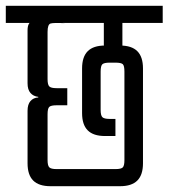

<svg xmlns="http://www.w3.org/2000/svg" viewBox="-40 -642 581 662"><path d="M-20 -622H521V-563H-20ZM318 -591H382V-465H318ZM55 -537Q55 -564 70 -567.5Q85 -571 111 -569L185 -562Q145 -564 134.5 -561Q124 -558 124 -532V-369Q124 -350 130 -344Q136 -338 155 -338H192V-279H155Q136 -279 130 -273.5Q124 -268 124 -248V-90Q124 -71 130 -65Q136 -59 155 -59H358Q378 -59 383.5 -65Q389 -71 389 -90V-395Q389 -415 383.5 -420.5Q378 -426 358 -426H338Q319 -426 313 -420.5Q307 -415 307 -395V-263Q307 -244 313 -238Q319 -232 338 -232H358V-173H322Q282 -173 262.5 -192.5Q243 -212 243 -252V-406Q243 -446 262.5 -465.5Q282 -485 322 -485H374Q414 -485 433.5 -465.5Q453 -446 453 -406V-79Q453 -39 433.5 -19.5Q414 0 374 0H134Q94 0 74.5 -19.5Q55 -39 55 -79V-260Q55 -282 65 -293.5Q75 -305 92 -306V-308Q75 -310 65 -321.5Q55 -333 55 -355Z"/></svg>

Font: Teko Light Light
Style: Regular
Weight: 300
Version: Version 2.000;gftools[0.9.28.dev9+g7d2139d.d20230707]